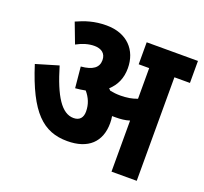

<svg xmlns="http://www.w3.org/2000/svg" viewBox="-112 -763 951 894"><g transform="rotate(20 363.5 -316.0)"><path d="M442 -210C442 -222 441 -233 439 -244C445 -244 450 -244 456 -244C480 -244 503 -246 525 -253V0H650V-513H727V-622H473V-513H525V-361C498 -351 473 -347 443 -347C423 -347 407 -349 391 -352C388 -355 385 -358 382 -361C414 -390 432 -428 432 -478C432 -567 374 -632 271 -632C211 -632 167 -617 125 -598L163 -498C192 -514 222 -523 250 -523C286 -523 308 -506 308 -473C308 -437 282 -416 223 -411L233 -307C250 -308 267 -311 283 -314C305 -288 318 -259 318 -222C318 -192 303 -174 273 -174C214 -174 170 -243 129 -382L18 -349C87 -132 163 -63 282 -63C385 -63 442 -116 442 -210Z"/></g></svg>

Font: Noto Sans Devanagari UI Condensed
Style: Bold
Weight: 700
Width: 3
Designer: Jelle Bosma - Monotype Design Team
Foundry: Monotype Imaging Inc.
Version: Version 2.004